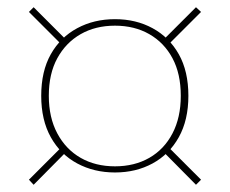

<svg xmlns="http://www.w3.org/2000/svg" viewBox="-20 -606 636 531"><path d="M298 -129Q240 -129 193.5 -154Q147 -179 120.5 -226.5Q94 -274 94 -341Q94 -409 120.5 -456Q147 -503 193.5 -528Q240 -553 298 -553Q356 -553 402 -528Q448 -503 474.5 -456Q501 -409 501 -341Q501 -274 474.5 -226.5Q448 -179 402 -154Q356 -129 298 -129ZM298 -146Q352 -146 393 -169.5Q434 -193 457 -237Q480 -281 480 -341Q480 -402 457 -445Q434 -488 393 -511.5Q352 -535 298 -535Q244 -535 203 -511.5Q162 -488 138.5 -445Q115 -402 115 -341Q115 -281 138.5 -237Q162 -193 203 -169.5Q244 -146 298 -146ZM60 -109 153 -202 166 -189 73 -95ZM429 -493 522 -586 536 -573 443 -480ZM536 -109 522 -95 429 -189 443 -202ZM166 -493 153 -480 60 -573 73 -586Z"/></svg>

Font: Montagu Slab 144pt Thin
Style: Regular
Weight: 250
Version: Version 1.000